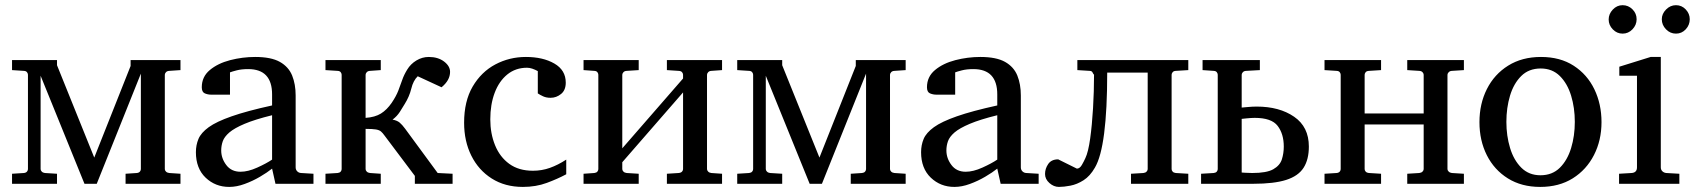

<svg xmlns="http://www.w3.org/2000/svg" viewBox="-20 -716 6603 748"><path d="M683.1 0H469.2V-39.1L513.2 -42Q521.5 -43 525.1 -47.6Q528.8 -52.2 528.8 -57.1V-429.2L356.9 0H309.1L138.2 -420.9V-57.1Q138.2 -52.2 142.6 -47.6Q147 -43 154.8 -42L202.1 -39.1V0H26.9V-39.1L73.2 -42Q81.5 -43 85.2 -47.6Q88.9 -52.2 88.9 -57.1V-424.8Q88.9 -429.7 85.2 -434.6Q81.5 -439.5 73.2 -439.9L26.9 -442.9V-481.9H202.1V-461.9L347.2 -102.1L488.8 -459V-481.9H683.1V-442.9L639.2 -439.9Q630.9 -439.5 626.5 -434.6Q622.1 -429.7 622.1 -424.8V-57.1Q622.1 -52.2 626.5 -47.6Q630.9 -43 639.2 -42L683.1 -39.1Z M1201.2 0H1053.2L1040 -59.1Q1021 -43.9 992.7 -27.3Q964.4 -10.7 933.1 0.7Q901.9 12.2 873 12.2Q818.8 12.2 781 -23.9Q743.2 -60.1 743.2 -123Q743.2 -150.9 753.2 -174.8Q763.2 -198.7 793.2 -220.5Q823.2 -242.2 882.6 -262.9Q941.9 -283.7 1040 -305.2Q1040 -308.6 1040 -322Q1040 -335.4 1040 -348.1Q1040 -446.8 946.8 -446.8Q920.9 -446.8 902.1 -441.9Q883.3 -437 876 -434.1V-347.2H803.2Q789.6 -347.2 777.8 -352.3Q766.1 -357.4 766.1 -376Q766.1 -417 797.4 -443.1Q828.6 -469.2 876.7 -481.7Q924.8 -494.1 974.1 -494.1Q1036.1 -494.1 1070.3 -474.9Q1104.5 -455.6 1118.2 -421.6Q1131.8 -387.7 1131.8 -344.2V-64Q1131.8 -54.7 1137.9 -48.6Q1144 -42.5 1152.8 -42L1201.2 -39.1ZM1040 -94.2V-267.1Q972.7 -250.5 932.9 -233.6Q893.1 -216.8 873.5 -200Q854 -183.1 847.9 -165.8Q841.8 -148.4 841.8 -129.9Q841.8 -99.1 861.6 -73Q881.3 -46.9 917 -46.9Q946.3 -46.9 981.9 -63Q1017.6 -79.1 1040 -94.2Z M1743.2 0H1596.2V-30.8L1478 -188Q1470.7 -198.2 1464.1 -203.9Q1457.5 -209.5 1444.3 -211.7Q1431.2 -213.9 1404.3 -213.9V-57.1Q1404.3 -52.2 1408.7 -47.6Q1413.1 -43 1421.4 -42L1463.4 -39.1V0H1248V-39.1L1295.4 -42Q1303.7 -43 1307.4 -47.6Q1311 -52.2 1311 -57.1V-424.8Q1311 -429.7 1307.4 -434.6Q1303.7 -439.5 1295.4 -439.9L1248 -442.9V-481.9H1463.4V-442.9L1421.4 -439.9Q1413.1 -439.5 1408.7 -434.6Q1404.3 -429.7 1404.3 -424.8V-256.8Q1440.9 -259.3 1464.1 -273.7Q1487.3 -288.1 1506.3 -315.9Q1523.4 -341.3 1531.7 -362.8Q1540 -384.3 1546.9 -404.3Q1553.7 -424.3 1566.4 -444.8Q1579.6 -466.8 1602.3 -480.5Q1625 -494.1 1650.4 -494.1Q1686.5 -494.1 1710 -476.3Q1733.4 -458.5 1733.4 -436Q1733.4 -403.3 1700.2 -376L1607.4 -418.9Q1589.8 -401.9 1582.3 -370.6Q1574.7 -339.4 1556.2 -310.1Q1548.8 -297.4 1537.6 -280Q1526.4 -262.7 1509.3 -250Q1527.3 -246.6 1537.1 -238.3Q1546.9 -230 1558.1 -214.8L1685.1 -42L1743.2 -39.1Z M2186 -37.1Q2152.3 -19 2110.1 -3.4Q2067.9 12.2 2017.1 12.2Q1947.3 12.2 1895.8 -20.5Q1844.2 -53.2 1816.2 -109.6Q1788.1 -166 1788.1 -237.8Q1788.1 -321.8 1821.5 -378.9Q1855 -436 1909.9 -465.1Q1964.8 -494.1 2028.8 -494.1Q2095.2 -494.1 2139.6 -468.5Q2184.1 -442.9 2184.1 -394Q2184.1 -364.7 2165.8 -349.9Q2147.5 -335 2125 -335Q2108.4 -335 2096.2 -340.6Q2084 -346.2 2075.2 -352.1V-439Q2064.5 -444.8 2053.7 -448.5Q2043 -452.1 2033.2 -452.1Q1988.8 -452.1 1956.5 -426Q1924.3 -399.9 1907.2 -354.5Q1890.1 -309.1 1890.1 -251Q1890.1 -195.8 1908.7 -150.1Q1927.2 -104.5 1964.1 -77.6Q2001 -50.8 2056.2 -50.8Q2090.8 -50.8 2122.3 -62Q2153.8 -73.2 2186 -94.2Z M2793 0H2578.1V-39.1L2624 -42Q2633.3 -43 2637.2 -47.6Q2641.1 -52.2 2641.1 -57.1V-356L2404.3 -84V-57.1Q2404.3 -52.2 2408.7 -47.6Q2413.1 -43 2421.4 -42L2468.3 -39.1V0H2253.4V-39.1L2295.4 -42Q2303.7 -43 2307.4 -47.6Q2311 -52.2 2311 -57.1V-424.8Q2311 -429.7 2307.4 -434.6Q2303.7 -439.5 2295.4 -439.9L2253.4 -442.9V-481.9H2468.3V-442.9L2421.4 -439.9Q2413.1 -439.5 2408.7 -434.6Q2404.3 -429.7 2404.3 -424.8V-138.2L2641.1 -410.2V-424.8Q2641.1 -429.7 2637.2 -434.6Q2633.3 -439.5 2624 -439.9L2578.1 -442.9V-481.9H2793V-442.9L2751 -439.9Q2743.2 -439.5 2738.8 -434.6Q2734.4 -429.7 2734.4 -424.8V-57.1Q2734.4 -52.2 2738.8 -47.6Q2743.2 -43 2751 -42L2793 -39.1Z M3508.3 0H3294.4V-39.1L3338.4 -42Q3346.7 -43 3350.3 -47.6Q3354 -52.2 3354 -57.1V-429.2L3182.1 0H3134.3L2963.4 -420.9V-57.1Q2963.4 -52.2 2967.8 -47.6Q2972.2 -43 2980 -42L3027.3 -39.1V0H2852.1V-39.1L2898.4 -42Q2906.7 -43 2910.4 -47.6Q2914.1 -52.2 2914.1 -57.1V-424.8Q2914.1 -429.7 2910.4 -434.6Q2906.7 -439.5 2898.4 -439.9L2852.1 -442.9V-481.9H3027.3V-461.9L3172.4 -102.1L3314 -459V-481.9H3508.3V-442.9L3464.4 -439.9Q3456.1 -439.5 3451.7 -434.6Q3447.3 -429.7 3447.3 -424.8V-57.1Q3447.3 -52.2 3451.7 -47.6Q3456.1 -43 3464.4 -42L3508.3 -39.1Z M4026.4 0H3878.4L3865.2 -59.1Q3846.2 -43.9 3817.9 -27.3Q3789.6 -10.7 3758.3 0.7Q3727.1 12.2 3698.2 12.2Q3644 12.2 3606.2 -23.9Q3568.4 -60.1 3568.4 -123Q3568.4 -150.9 3578.4 -174.8Q3588.4 -198.7 3618.4 -220.5Q3648.4 -242.2 3707.8 -262.9Q3767.1 -283.7 3865.2 -305.2Q3865.2 -308.6 3865.2 -322Q3865.2 -335.4 3865.2 -348.1Q3865.2 -446.8 3772 -446.8Q3746.1 -446.8 3727.3 -441.9Q3708.5 -437 3701.2 -434.1V-347.2H3628.4Q3614.7 -347.2 3603 -352.3Q3591.3 -357.4 3591.3 -376Q3591.3 -417 3622.6 -443.1Q3653.8 -469.2 3701.9 -481.7Q3750 -494.1 3799.3 -494.1Q3861.3 -494.1 3895.5 -474.9Q3929.7 -455.6 3943.4 -421.6Q3957 -387.7 3957 -344.2V-64Q3957 -54.7 3963.1 -48.6Q3969.2 -42.5 3978 -42L4026.4 -39.1ZM3865.2 -94.2V-267.1Q3797.9 -250.5 3758.1 -233.6Q3718.3 -216.8 3698.7 -200Q3679.2 -183.1 3673.1 -165.8Q3667 -148.4 3667 -129.9Q3667 -99.1 3686.8 -73Q3706.5 -46.9 3742.2 -46.9Q3771.5 -46.9 3807.1 -63Q3842.8 -79.1 3865.2 -94.2Z M4609.4 0H4386.2V-39.1L4434.6 -42Q4442.9 -43 4447 -47.6Q4451.2 -52.2 4451.2 -57.1V-433.1H4293.5Q4293.5 -144 4245.6 -63Q4226.6 -29.8 4201.2 -13.7Q4175.8 2.4 4150.1 7.3Q4124.5 12.2 4105.5 12.2Q4085.4 12.2 4068.4 -2.9Q4051.3 -18.1 4051.3 -38.1Q4051.3 -59.1 4063.7 -77.1Q4076.2 -95.2 4102.5 -95.2L4175.3 -59.1Q4186.5 -59.1 4194.8 -73.5Q4203.1 -87.9 4208.5 -100.1Q4219.7 -123.5 4227.1 -176Q4234.4 -228.5 4238.3 -294.4Q4242.2 -360.4 4242.2 -424.8Q4238.8 -428.2 4236.3 -433.8Q4233.9 -439.5 4225.6 -439.9L4177.2 -442.9V-481.9H4609.4V-442.9L4560.5 -439.9Q4552.2 -439.5 4548.3 -434.6Q4544.4 -429.7 4544.4 -424.8V-57.1Q4544.4 -52.2 4548.3 -47.6Q4552.2 -43 4560.5 -42L4609.4 -39.1Z M4659.2 0V-39.1L4708.5 -42Q4716.8 -43 4720.5 -47.6Q4724.1 -52.2 4724.1 -57.1V-424.8Q4724.1 -429.7 4720.5 -434.6Q4716.8 -439.5 4708.5 -439.9L4665 -442.9V-481.9H4888.2V-442.9L4834.5 -439.9Q4826.2 -439.5 4821.8 -434.6Q4817.4 -429.7 4817.4 -424.8V-296.9Q4817.4 -296.9 4838.1 -298.8Q4858.9 -300.8 4875.5 -300.8Q4964.4 -300.8 5021.7 -261.2Q5079.1 -221.7 5079.1 -145Q5079.1 -94.7 5058.6 -62.5Q5038.1 -30.3 4990.7 -15.1Q4943.4 0 4862.3 0Q4811.5 0 4760.7 0Q4710 0 4659.2 0ZM4858.4 -42Q4914.6 -42 4940.4 -56.6Q4966.3 -71.3 4973.9 -95Q4981.4 -118.7 4981.4 -145Q4981.4 -194.3 4957.5 -225.6Q4933.6 -256.8 4868.2 -256.8Q4856 -256.8 4836.7 -254.9Q4817.4 -252.9 4817.4 -252.9V-43.9Q4817.4 -43.9 4830.3 -43Q4843.3 -42 4858.4 -42Z M5683.1 0H5462.4V-39.1L5509.3 -42Q5517.6 -43 5522 -47.6Q5526.4 -52.2 5526.4 -57.1V-231H5296.4V-57.1Q5296.4 -52.2 5300.3 -47.6Q5304.2 -43 5313.5 -42L5360.4 -39.1V0H5140.1V-39.1L5187.5 -42Q5195.8 -43 5199.5 -47.6Q5203.1 -52.2 5203.1 -57.1V-424.8Q5203.1 -429.7 5199.5 -434.6Q5195.8 -439.5 5187.5 -439.9L5140.1 -442.9V-481.9H5360.4V-442.9L5313.5 -439.9Q5304.2 -439.5 5300.3 -434.6Q5296.4 -429.7 5296.4 -424.8V-273.9H5526.4V-424.8Q5526.4 -429.7 5522 -434.6Q5517.6 -439.5 5509.3 -439.9L5462.4 -442.9V-481.9H5683.1V-442.9L5636.2 -439.9Q5628.4 -439.5 5623.8 -434.6Q5619.1 -429.7 5619.1 -424.8V-57.1Q5619.1 -52.2 5623.8 -47.6Q5628.4 -43 5636.2 -42L5683.1 -39.1Z M6219.2 -240.2Q6219.2 -169.4 6189.9 -112.1Q6160.6 -54.7 6107.2 -21.2Q6053.7 12.2 5980.5 12.2Q5907.7 12.2 5854.5 -21Q5801.3 -54.2 5772.5 -111.3Q5743.7 -168.5 5743.7 -240.2Q5743.7 -311.5 5772.7 -369.1Q5801.8 -426.8 5855.7 -460.4Q5909.7 -494.1 5983.4 -494.1Q6058.1 -494.1 6110.8 -460Q6163.6 -425.8 6191.4 -368.2Q6219.2 -310.5 6219.2 -240.2ZM6115.2 -241.2Q6115.2 -295.9 6100.8 -343.3Q6086.4 -390.6 6056.9 -419.9Q6027.3 -449.2 5982.4 -449.2Q5936 -449.2 5906.5 -419.9Q5877 -390.6 5862.8 -343.3Q5848.6 -295.9 5848.6 -241.2Q5848.6 -187 5863 -139.4Q5877.4 -91.8 5907 -62.5Q5936.5 -33.2 5981.4 -33.2Q6027.3 -33.2 6056.9 -62.5Q6086.4 -91.8 6100.8 -139.2Q6115.2 -186.5 6115.2 -241.2Z M6522.5 0H6287.6V-39.1L6336.4 -42Q6357.4 -43.5 6357.4 -64V-420.9H6288.6V-456.1L6410.6 -494.1H6450.2V-64Q6450.2 -54.7 6456.3 -48.8Q6462.4 -43 6471.2 -42L6522.5 -39.1ZM6563 -641.1Q6563 -618.7 6547.4 -601.8Q6531.7 -585 6509.3 -585Q6486.8 -585 6470.5 -601.8Q6454.1 -618.7 6454.1 -641.1Q6454.1 -662.1 6470.7 -679Q6487.3 -695.8 6509.3 -695.8Q6531.7 -695.8 6547.4 -679.2Q6563 -662.6 6563 -641.1ZM6356 -641.1Q6356 -618.7 6339.8 -601.8Q6323.7 -585 6301.3 -585Q6279.3 -585 6263.2 -601.6Q6247.1 -618.2 6247.1 -640.1Q6247.1 -661.6 6263.2 -678.7Q6279.3 -695.8 6301.3 -695.8Q6323.7 -695.8 6339.8 -679.7Q6356 -663.6 6356 -641.1Z"/></svg>

Font: Charis
Style: Regular
Weight: 400
Designer: Walt Agee, Miriam Martin, Annie Olsen, Victor Gaultney, Lorna Priest, Alan Ward, Bob Hallissy, Martin Hosken, Sharon Cor
Foundry: SIL Global
Version: Version 7.000